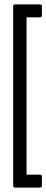

<svg xmlns="http://www.w3.org/2000/svg" viewBox="-20 -715 211 875"><path d="M49 140Q40 140 40 131V-687Q40 -695 49 -695H162Q171 -695 171 -687V-645Q171 -636 162 -636H101V81H162Q171 81 171 90V131Q171 140 162 140Z"/></svg>

Font: Sofia Sans Extra Condensed
Style: Regular
Weight: 400
Designer: Botio Nikoltchev, Ani Petrova
Foundry: lettersoup
Version: Version 4.101